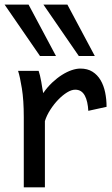

<svg xmlns="http://www.w3.org/2000/svg" viewBox="-26 -801 481 821"><path d="M75.7 0V-300.3Q75.7 -372.6 67.6 -422.6Q59.6 -472.7 51.3 -498H139.2Q142.1 -490.2 145 -477.8Q147.9 -465.3 150.4 -451.7Q152.8 -438 154.8 -424.8L158.7 -402.8Q176.3 -428.2 197 -447.8Q217.8 -467.3 239 -480.7Q260.3 -494.1 280.5 -501Q300.8 -507.8 317.4 -507.8Q348.1 -507.8 369.4 -494.4Q390.6 -481 404.1 -458.3Q417.5 -435.5 423.6 -406Q429.7 -376.5 429.7 -344.2L351.6 -327.1Q350.6 -346.7 346.9 -363.3Q343.3 -379.9 336.7 -392.1Q330.1 -404.3 320.1 -410.9Q310.1 -417.5 295.4 -417.5Q279.8 -417.5 260.7 -405.8Q241.7 -394 223.4 -375.2Q205.1 -356.4 189.5 -332.3Q173.8 -308.1 166 -283.2V0ZM262.2 -781.2 379.4 -561.5H311L159.7 -781.2ZM96.2 -781.2 213.4 -561.5H145L-6.3 -781.2Z"/></svg>

Font: Andika
Style: Regular
Weight: 400
Designer: Victor Gaultney, Annie Olsen, Julie Remington, Don Collingsworth, Eric Hays
Foundry: SIL International
Version: Version 1.001